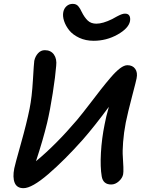

<svg xmlns="http://www.w3.org/2000/svg" viewBox="-20 -961 757 998"><path d="M466.8 -749Q425.3 -749 391.8 -764.6Q358.4 -780.3 339.8 -803.5Q321.3 -826.7 313 -852.1Q304.7 -877.4 309.1 -898.9Q313 -917.5 326.2 -929.2Q339.4 -940.9 357.9 -940.9Q367.7 -940.9 375 -937.7Q382.3 -934.6 388.4 -926.8Q394.5 -918.9 396.7 -914.8Q398.9 -910.6 404.8 -898.9Q418.9 -870.6 436 -854.2Q453.1 -837.9 481 -837.9Q514.2 -837.9 563 -861.8Q565.9 -863.3 573.7 -867.7Q581.5 -872.1 584.7 -873.8Q587.9 -875.5 594.2 -878.7Q600.6 -881.8 604.2 -883.5Q607.9 -885.3 613 -887Q618.2 -888.7 622.1 -889.4Q626 -890.1 629.9 -890.1Q646 -890.1 652.3 -879.6Q658.7 -869.1 655.8 -851.1Q648.4 -813.5 590.8 -781.2Q533.2 -749 466.8 -749ZM102.1 17.1Q67.9 17.1 56.4 -10.7Q44.9 -38.6 54.2 -85.9Q57.1 -102.1 88.1 -212.2Q119.1 -322.3 133.8 -396Q146 -456.1 151.1 -544.7Q156.2 -633.3 158.2 -645Q163.1 -668 177.7 -684.1Q192.4 -700.2 212.9 -700.2Q244.1 -700.2 260.3 -677.5Q276.4 -654.8 272 -618.2Q268.1 -566.4 254.2 -476.8Q240.2 -387.2 225.1 -323.2Q204.1 -235.8 167 -123Q270.5 -208.5 379.9 -336.9Q406.7 -369.1 442.9 -416.3Q479 -463.4 503.9 -495.4Q528.8 -527.3 555.7 -558.6Q582.5 -589.8 604 -606Q625.5 -622.1 642.1 -622.1Q669.4 -622.1 682.9 -603Q696.3 -584 689.9 -553.2Q688.5 -543.9 666.5 -460.2Q644.5 -376.5 633.8 -324.2Q623.5 -271 619.9 -222.4Q616.2 -173.8 618.4 -147.2Q620.6 -120.6 621.3 -93Q622.1 -65.4 620.1 -55.2Q616.2 -35.2 597.7 -18.6Q579.1 -2 558.1 -2Q516.1 -2 508.8 -43.9Q500.5 -92.3 504.6 -166.7Q508.8 -241.2 523.9 -314.9Q530.3 -351.1 545.9 -405.8Q469.7 -302.7 410.2 -234.9Q315.9 -128.9 231 -55.9Q146 17.1 102.1 17.1Z"/></svg>

Font: Shantell Sans Irregular Bouncy
Style: Italic
Weight: 500
Italic angle: -11.31°
Designer: Stephen Nixon, Anya Danilova, Shantell Martin
Foundry: Arrow Type
Version: Version 1.006;[9816181b4]